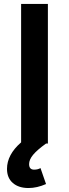

<svg xmlns="http://www.w3.org/2000/svg" viewBox="-20 -720 346 963"><path d="M85.9 -700.2H220.2V0H210.9Q166 32.2 146 56.4Q126 80.6 126 103Q126 130.9 150.9 130.9Q169.9 130.9 183.1 123L210.9 203.1Q165.5 223.1 123 223.1Q73.7 223.1 44.4 197.8Q15.1 172.4 15.1 127Q15.1 55.7 85.9 -5.9Z"/></svg>

Font: Montserrat-Arabic Medium
Style: Regular
Weight: 500
Designer: Mohamed Gaber
Foundry: Kief Type Foundry
Version: Version 5.008;PS 005.008;hotconv 1.0.88;makeotf.lib2.5.64775